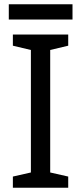

<svg xmlns="http://www.w3.org/2000/svg" viewBox="-20 -875 379 895"><path d="M298 0H40V-52L124 -71V-642L40 -662V-714H298V-662L214 -642V-71L298 -52ZM318 -855V-784H21V-855Z"/></svg>

Font: Noto Sans Ogham
Style: Regular
Weight: 400
Designer: Monotype Design Team
Foundry: Monotype Imaging Inc.
Version: Version 2.001; ttfautohint (v1.8.4.7-5d5b)